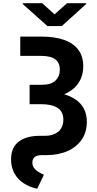

<svg xmlns="http://www.w3.org/2000/svg" viewBox="-20 -955 605 1194"><path d="M106 -727.5H236.3Q320.3 -727.5 378.4 -707Q436.5 -686.5 467 -645.5Q497.6 -604.5 497.6 -543.9Q497.6 -482.4 467.3 -437.7Q437 -393.1 379.9 -369.4Q322.8 -345.7 241.7 -345.7H164.1V-427.7H239.3Q297.9 -427.7 325 -454.1Q352.1 -480.5 352.1 -521.5Q352.1 -564 324.2 -585.7Q296.4 -607.4 236.3 -607.4H106ZM164.1 -386.7H237.8Q371.6 -386.7 445.8 -338.9Q520 -291 520 -197.3Q520 -133.8 488.5 -87.4Q457 -41 400.1 -15.6Q343.3 9.8 267.1 9.8H237.3Q208.5 9.8 194.8 22.5Q181.2 35.2 181.2 55.7Q181.2 74.7 191.4 89.1Q201.7 103.5 218.3 113.8Q234.9 124 252.9 131.8L211.4 218.8Q162.6 208 126 183.8Q89.4 159.7 69.1 122.1Q48.8 84.5 48.8 35.6Q48.8 -37.6 96.2 -74Q143.6 -110.4 227.1 -110.4H258.3Q294.4 -110.4 320.3 -122.3Q346.2 -134.3 360.1 -156.7Q374 -179.2 374 -210.4Q374 -260.3 338.4 -283.7Q302.7 -307.1 236.3 -307.1H164.1ZM242.2 -935.1 319.3 -865.7 397 -935.1H516.1V-930.2L364.3 -793H274.9L121.1 -930.2V-935.1Z"/></svg>

Font: Inter 18pt
Style: Bold
Weight: 700
Designer: Rasmus Andersson
Foundry: rsms
Version: Version 4.001;git-66647c0bb